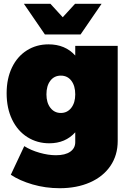

<svg xmlns="http://www.w3.org/2000/svg" viewBox="-20 -789 694 1013"><path d="M601 -547V-45Q601 30 562.5 86.5Q524 143 454.5 173.5Q385 204 295 204Q220 204 151.5 184Q83 164 37 133L108 -18Q143 4 189 17Q235 30 275 30Q324 30 350.5 11.5Q377 -7 377 -39V-91Q325 -33 240 -33Q176 -33 124.5 -65.5Q73 -98 44 -158Q15 -218 15 -297Q15 -374 43 -432.5Q71 -491 121.5 -523Q172 -555 236 -555Q324 -555 377 -496V-547ZM377 -291Q377 -336 356.5 -363Q336 -390 301 -390Q266 -390 245.5 -363Q225 -336 225 -291Q225 -247 246 -220Q267 -193 301 -193Q335 -193 356 -220Q377 -247 377 -291ZM376 -769H516L405 -607H217L106 -769H246L311 -698Z"/></svg>

Font: Gontserrat Black
Style: Regular
Weight: 900
Designer: Julieta Ulanovsky
Foundry: Julieta Ulanovsky
Version: Version 6.001